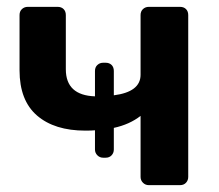

<svg xmlns="http://www.w3.org/2000/svg" viewBox="-20 -540 638 560"><path d="M505 -520Q516 -520 522.5 -513.5Q529 -507 529 -496V-24Q529 -14 522.5 -7Q516 0 505 0H414Q404 0 397 -7Q390 -14 390 -24V-202Q358 -177 312 -167V-104Q312 -94 305.5 -87Q299 -80 288 -80H281Q271 -80 264 -87Q257 -94 257 -104V-160Q248 -159 229 -159Q139 -159 88 -203Q37 -247 37 -335V-496Q37 -507 44 -513.5Q51 -520 61 -520H148Q159 -520 165.5 -513.5Q172 -507 172 -496V-338Q172 -262 257 -259V-333Q257 -344 264 -350.5Q271 -357 281 -357H288Q299 -357 305.5 -350.5Q312 -344 312 -333V-262Q390 -272 390 -322V-496Q390 -507 397 -513.5Q404 -520 414 -520Z"/></svg>

Font: Rubik AZ
Style: Regular
Weight: 500
Designer: Hubert and Fischer
Foundry: Hubert & Fischer
Version: Version 2.000